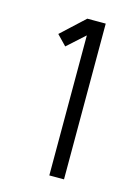

<svg xmlns="http://www.w3.org/2000/svg" viewBox="-80 -747 368 543"><g transform="rotate(15 104.0 -475.0)"><path d="M162 -247H119V-657L68 -611L40 -640L108 -703H162Z"/></g></svg>

Font: Kulim Park Light
Style: Regular
Weight: 300
Designer: Noponies / Dale Sattler
Foundry: Noponies
Version: Version 1.000; ttfautohint (v1.8.3)